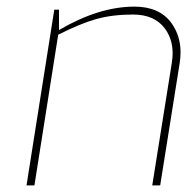

<svg xmlns="http://www.w3.org/2000/svg" viewBox="-20 -560 580 580"><path d="M463.9 0H439.9L499 -370.1Q501.5 -385.7 501.5 -399.4Q501.5 -441.9 478 -474.1Q446.3 -516.1 381.8 -516.1Q319.8 -516.1 270.5 -502.4Q221.2 -488.3 155.8 -455.1L84 0H60.1L144 -530.8H158.2V-469.2Q278.8 -540 386.2 -540Q461.9 -540 498 -490.2Q525.4 -451.7 525.4 -402.3Q525.4 -386.2 522.9 -370.1Z"/></svg>

Font: Squarion Thin
Style: Italic
Weight: 100
Designer: Natanael Gama
Version: Version 1.00;September 12, 2019;FontCreator 11.5.0.2425 64-b